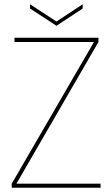

<svg xmlns="http://www.w3.org/2000/svg" viewBox="-20 -881 527 901"><path d="M57 -19H452V0H35V-19L421 -684H48V-704H442V-684ZM368 -841 245 -760 121 -841V-861L245 -780L368 -861Z"/></svg>

Font: Fz Poppins Thin
Style: Regular
Weight: 100
Designer: Ninad Kale (Devanagari), Jonny Pinhorn (Latin)
Foundry: Indian Type Foundry
Version: Vit hóa bi Vntype.Com & FontZin.Com